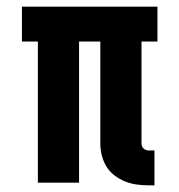

<svg xmlns="http://www.w3.org/2000/svg" viewBox="-20 -550 540 578"><path d="M428 8Q410 8 391.5 5.5Q373 3 356 -4Q339 -11 324.5 -22Q310 -33 300.5 -48.5Q291 -64 286.5 -82Q282 -100 282 -119V-425H218V0H94V-425H46V-530H454V-425H406V-119Q406 -114 407.5 -110Q409 -106 412 -103Q415 -100 419.5 -98.5Q424 -97 428 -97H445V8Z"/></svg>

Font: Iosevka Slab Extrabold
Style: Regular
Weight: 800
Monospace: yes
Designer: Belleve Invis
Foundry: Belleve Invis
Version: Version 11.1.1; ttfautohint (v1.8.3)